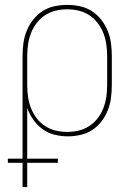

<svg xmlns="http://www.w3.org/2000/svg" viewBox="-20 -548 540 783"><path d="M72 215V116H12V99H72V-320Q72 -346 75.5 -372Q79 -398 89 -422.5Q99 -447 115.5 -468Q132 -489 154 -503Q176 -517 202 -522.5Q228 -528 254 -528Q280 -528 306 -522.5Q332 -517 354 -503Q376 -489 392.5 -468Q409 -447 419 -422.5Q429 -398 432.5 -372Q436 -346 436 -320V-200Q436 -174 432.5 -148Q429 -122 419.5 -98Q410 -74 394 -53Q378 -32 356.5 -18Q335 -4 309 2Q283 8 257 8Q230 8 203 1.5Q176 -5 154 -21Q132 -37 116 -59.5Q100 -82 91 -108V99H216V116H91V215ZM254 -10Q278 -10 301 -15.5Q324 -21 344 -34Q364 -47 378.5 -66Q393 -85 401.5 -107Q410 -129 413.5 -152.5Q417 -176 417 -200V-320Q417 -344 413.5 -367.5Q410 -391 401.5 -413Q393 -435 378.5 -454Q364 -473 344 -486Q324 -499 301 -504.5Q278 -510 254 -510Q230 -510 207 -504.5Q184 -499 164 -486Q144 -473 129.5 -454Q115 -435 106.5 -413Q98 -391 94.5 -367.5Q91 -344 91 -320V-200Q91 -176 94.5 -152.5Q98 -129 106.5 -107Q115 -85 129.5 -66Q144 -47 164 -34Q184 -21 207 -15.5Q230 -10 254 -10Z"/></svg>

Font: Iosevka Term Curly Thin
Style: Regular
Weight: 100
Designer: Belleve Invis
Foundry: Belleve Invis
Version: Version 32.3.0